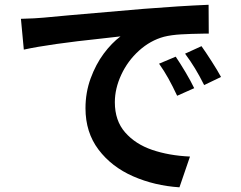

<svg xmlns="http://www.w3.org/2000/svg" viewBox="-20 -747 1017 811"><path d="M163.6 -672.4 271.7 -682.4Q502.4 -702.1 585.4 -709.5Q738.3 -721.7 861.1 -726.8L861.8 -605H841.8Q785.4 -604.2 744.4 -601.8Q703.4 -599.4 672.9 -591.8Q615 -576.2 567.1 -533Q519.3 -489.7 492.2 -431.3Q465.1 -372.8 465.1 -315.2Q465.1 -237.5 508.4 -187.9Q551.8 -138.2 622.6 -114Q693.4 -89.8 782.5 -85.7L738 44.2Q632.8 37.4 542 -2.4Q451.2 -42.2 396.1 -115.1Q341.1 -188 341.1 -289.8Q341.1 -356.4 362.9 -416Q384.8 -475.6 418.2 -520.5Q451.7 -565.4 489 -593.3L413.3 -584.7Q187.5 -561 80.6 -537.4L68.4 -667.5Q132.1 -669.2 163.6 -672.4ZM800.3 -374.5 728.3 -342.5Q708.3 -385 691 -416Q673.8 -447 651.9 -478L722.2 -507.6Q740.7 -480.5 763.7 -441.9Q786.6 -403.3 800.3 -374.5ZM913.6 -421.9 842.3 -387.7Q822.3 -427.5 803.8 -457.9Q785.4 -488.3 761.7 -520.3L831.1 -552Q849.6 -525.9 874 -487.9Q898.4 -450 913.6 -421.9Z"/></svg>

Font: Min Sans VF VF
Style: Regular
Weight: 400
Designer: Jinseong-Kim, NotoSansCJK, Nunito
Foundry: Jinseong-Kim
Version: Version 1.420;Glyphs 3.1.2 (3151)